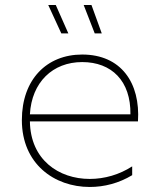

<svg xmlns="http://www.w3.org/2000/svg" viewBox="-20 -740 626 764"><path d="M337 4C395 4 453 -11 506 -43V-78C455 -45 396 -28 337 -28C214 -28 101 -104 99 -257H529C539 -410 462 -523 307 -523C166 -523 67 -424 67 -262C67 -88 196 4 337 4ZM499 -285H99C106 -413 190 -493 307 -493C424 -493 501 -418 499 -285ZM357 -607H385L344 -720H313ZM224 -607H252L202 -720H172Z"/></svg>

Font: Chess Sans ExtraLight
Style: Regular
Weight: 275
Designer: Wolf Bōese
Foundry: Wolf Bōese
Version: Version 7.223;Glyphs 3.3 (3306)